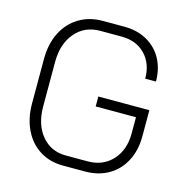

<svg xmlns="http://www.w3.org/2000/svg" viewBox="-106 -808 888 916"><g transform="rotate(15 338.5 -350.0)"><path d="M66 -241V-460Q66 -534 94 -590Q122 -646 173 -677Q224 -708 290 -708H396Q460 -708 508.5 -681Q557 -654 583.5 -605.5Q610 -557 610 -494H557Q557 -568 513 -613.5Q469 -659 396 -659H290Q214 -659 167.5 -604Q121 -549 121 -460V-241Q121 -151 166.5 -96.5Q212 -42 286 -42H394Q469 -42 515.5 -92.5Q562 -143 562 -225V-305H363V-354H615V-225Q615 -156 587.5 -103Q560 -50 510 -21Q460 8 394 8H286Q220 8 170.5 -23Q121 -54 93.5 -110.5Q66 -167 66 -241Z"/></g></svg>

Font: Bai Jamjuree Light
Style: Regular
Weight: 300
Designer: Katatrad Aksorn Co.,Ltd.
Foundry: Cadson Demak Co.,Ltd.
Version: Version 1.000; ttfautohint (v1.6)